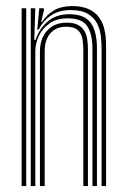

<svg xmlns="http://www.w3.org/2000/svg" viewBox="-20 -628 428 648"><path d="M322.8 0V-466.8Q322.8 -486.2 320 -508.4Q317.2 -530.5 307.1 -549.9Q297 -569.2 275.8 -581.6Q254.5 -594 217.8 -594Q180.2 -594 153.8 -576.9Q127.2 -559.8 110.2 -527.8H105.8L112.5 -600H128L128.2 -593.5L119 -554H122Q138.5 -579.5 163.2 -593.5Q188 -607.5 222 -607.5Q256.2 -607.5 278 -597.8Q299.8 -588 312.1 -572.1Q324.5 -556.2 330 -537.6Q335.5 -519 336.8 -501.1Q338 -483.2 338 -469.2V0ZM53 0V-600H68.5V0ZM114.8 0V-456Q114.8 -481.2 124.6 -502.9Q134.5 -524.5 154.8 -538Q175 -551.5 205.2 -551.5Q230.2 -551.5 244.6 -543.2Q259 -535 265.9 -521.6Q272.8 -508.2 274.8 -492.5Q276.8 -476.8 276.8 -461.5V0H261.2V-460.8Q261.2 -477.5 258.5 -495.4Q255.8 -513.2 243.5 -525.5Q231.2 -537.8 203.2 -537.8Q178.8 -537.8 162.6 -526.8Q146.5 -515.8 138.6 -497.5Q130.8 -479.2 130.8 -457.2V0ZM83.8 0V-600H99L95.8 -493.2H99.8Q113.5 -532.8 142.1 -556.5Q170.8 -580.2 213.8 -580Q265.8 -579.8 286.5 -550.5Q307.2 -521.2 307.2 -465.8V0H292V-464Q292 -511.8 274.8 -539Q257.5 -566.2 208.5 -566.2Q172 -566.2 147.6 -549.4Q123.2 -532.5 111.2 -506.9Q99.2 -481.2 99.2 -454.8V0Z"/></svg>

Font: Big Shoulders Inline Display Thin Medium
Style: Regular
Weight: 500
Version: Version 2.002